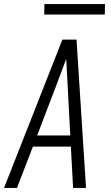

<svg xmlns="http://www.w3.org/2000/svg" viewBox="-29 -931 549 951"><path d="M-9 0 280 -735H350L397 0H333L322 -205H134L55 0ZM319 -260 307 -490Q305 -527 303 -564.5Q301 -602 299 -639Q285 -602 271 -564.5Q257 -527 243 -490L155 -260ZM190 -859 191 -911H491L490 -859Z"/></svg>

Font: Iosevka Light
Style: Italic
Weight: 300
Italic angle: -9°
Monospace: yes
Designer: Belleve Invis
Foundry: Belleve Invis
Version: Version 32.5.0; ttfautohint (v1.8.4)